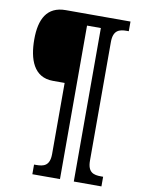

<svg xmlns="http://www.w3.org/2000/svg" viewBox="-95 -824 735 999"><g transform="rotate(10 273.0 -324.5)"><path d="M147 111H293V-700H366V111H512V60H501C462 60 430 52 430 -11V-637C430 -700 462 -709 501 -709H512V-760H170C71 -760 35 -689 35 -582C35 -478 66 -386 168 -386H230V-11C230 52 198 60 158 60H147Z"/></g></svg>

Font: Noto Serif Devanagari Condensed
Style: Bold
Weight: 700
Width: 3
Designer: Universal Thirst, Indian Type Foundry and the Monotype Design Team
Foundry: Monotype Imaging Inc.
Version: Version 2.004